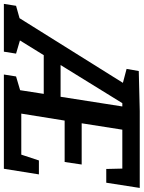

<svg xmlns="http://www.w3.org/2000/svg" viewBox="69 -847 742 992"><g transform="rotate(90 440.0 -351.0)"><path d="M-36 0 -26 -63 38 -81 372 -615 300 -634 311 -697 518 -702H915L888 -529H817L815 -612H614L581 -402H794L781 -314H567L531 -90H743L773 -181H845L816 0H329L339 -63L410 -84L429 -206H229L153 -83L221 -63L211 0ZM280 -293H444L494 -612H477Z"/></g></svg>

Font: Bitter SemiBold
Style: Italic
Weight: 600
Italic angle: -9°
Designer: Sol Matas, and Bitter project Authors
Foundry: Sol Matas
Version: Version 2.001